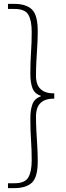

<svg xmlns="http://www.w3.org/2000/svg" viewBox="-20 -800 339 987"><path d="M21 167V142H55Q108 142 125.5 112Q143 82 143 24Q143 -30 139.5 -80Q136 -130 136 -191Q136 -236 147 -265Q158 -294 189 -304V-308Q158 -318 147 -346.5Q136 -375 136 -421Q136 -482 139.5 -531.5Q143 -581 143 -636Q143 -695 125.5 -724.5Q108 -754 55 -754H21V-780H54Q114 -780 144 -751.5Q174 -723 174 -640Q174 -600 171.5 -561.5Q169 -523 167 -485.5Q165 -448 165 -408Q165 -386 172.5 -366Q180 -346 200.5 -333Q221 -320 259 -320V-293Q221 -293 200.5 -280Q180 -267 172.5 -246.5Q165 -226 165 -202Q165 -164 167 -126.5Q169 -89 171.5 -50.5Q174 -12 174 29Q174 111 144 139Q114 167 54 167Z"/></svg>

Font: Shanggu Sans SC VF
Style: Regular
Weight: 250
Designer: GuiWonder
Version: Version 1.021